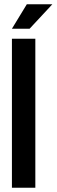

<svg xmlns="http://www.w3.org/2000/svg" viewBox="-20 -882 266 902"><path d="M36 -700H146V0H36ZM106 -862H226L119 -747H36Z"/></svg>

Font: Booming Bebas 2
Style: Regular
Weight: 400
Designer: Ryoichi Tsunekawa
Foundry: Ryoichi Tsunekawa
Version: Version 2.000